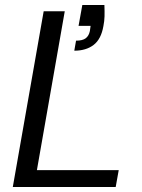

<svg xmlns="http://www.w3.org/2000/svg" viewBox="-20 -745 567 765"><path d="M31 0 154 -700H238L127 -67H453L441 0ZM276 -543 283 -583Q309 -583 321.5 -592.5Q334 -602 338 -621L341 -642H293L308 -725H396Q397 -699 396.5 -680Q396 -661 392 -641Q383 -589 353 -566Q323 -543 276 -543Z"/></svg>

Font: DM Sans 20pt
Style: Italic
Weight: 400
Italic angle: -10°
Version: Version 4.004;gftools[0.9.30]